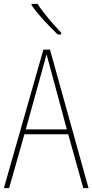

<svg xmlns="http://www.w3.org/2000/svg" viewBox="-20 -971 477 991"><path d="M174 -951H143V-944C177 -894 236 -833 278 -793H296V-802C255 -846 207 -899 174 -951ZM410 0H437L238 -715H204L0 0H27L106 -278H332ZM243 -607 325 -303H113L197 -606C206 -638 213 -662 220 -691C228 -660 235 -637 243 -607Z"/></svg>

Font: Noto Sans Kannada Condensed Thin
Style: Regular
Weight: 100
Width: 3
Designer: Jelle Bosma - Monotype Design Team
Foundry: Monotype Imaging Inc.
Version: Version 2.005